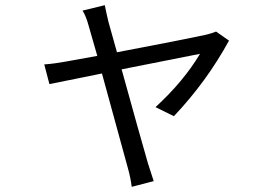

<svg xmlns="http://www.w3.org/2000/svg" viewBox="-20 -632 1040 742"><path d="M865 -475Q778 -316 652 -183L581 -218Q689 -317 753 -424L450 -364Q521 -107 552 0Q563 35 574 68L489 90Q485 56 474 17L374 -348L171 -307L151 -383Q191 -386 234 -394L356 -416L323 -531Q313 -569 299 -591L385 -612Q390 -586 399 -548L432 -430Q685 -478 777 -498Q798 -503 815 -510Z"/></svg>

Font: Gothic Nguyen
Style: Regular
Weight: 400
Designer: MORI Takayuki
Version: Version 1.220;July 21, 2023;FontCreator 14.0.0.2814 64-bit